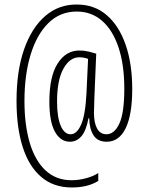

<svg xmlns="http://www.w3.org/2000/svg" viewBox="-20 -738 653 848"><path d="M564 -345Q564 -231 535 -171.5Q506 -112 451 -112Q411 -112 393 -140.5Q375 -169 374 -216H371Q360 -159 339 -135.5Q318 -112 289 -112Q247 -112 222.5 -156.5Q198 -201 198 -289Q198 -400 234.5 -457.5Q271 -515 331 -515Q352 -515 372.5 -510Q393 -505 405 -501L397 -310Q397 -295 396 -274Q395 -253 395 -240Q395 -195 409 -170Q423 -145 450 -145Q485 -145 507 -192Q529 -239 529 -346Q529 -452 503.5 -528.5Q478 -605 431 -646Q384 -687 319 -687Q245 -687 193.5 -636Q142 -585 115 -496Q88 -407 88 -292Q88 -186 111.5 -107Q135 -28 181.5 15Q228 58 296 58Q328 58 361 49Q394 40 414 26V61Q368 90 297 90Q216 90 161.5 43Q107 -4 80 -89.5Q53 -175 53 -292Q53 -425 86.5 -520.5Q120 -616 180 -667.5Q240 -719 320 -718Q397 -718 451.5 -671Q506 -624 535 -540Q564 -456 564 -345ZM232 -289Q232 -221 248 -183Q264 -145 292 -145Q319 -145 338 -187Q357 -229 362 -327L369 -478Q361 -481 351 -483Q341 -485 330 -485Q288 -485 260 -434.5Q232 -384 232 -289Z"/></svg>

Font: Noto Sans Khmer UI ExtraCondensed ExtraLight
Style: Regular
Weight: 200
Width: 2
Designer: Danh Hong and the Monotype Design Team
Foundry: Monotype Imaging Inc.
Version: Version 2.002; ttfautohint (v1.8.4.7-5d5b)